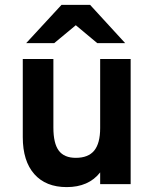

<svg xmlns="http://www.w3.org/2000/svg" viewBox="-20 -752 632 784"><path d="M252.5 12Q167 12 120 -41.2Q73 -94.5 73 -192V-511H198V-231Q198 -166.5 220 -137Q242 -107.5 289.5 -107.5Q340.5 -107.5 364.8 -137.2Q389 -167 389 -229V-511H513.5V0H389V-48Q365.5 -18 331.2 -3Q297 12 252.5 12ZM87 -576 231 -732H348L491 -576H377L289.5 -649L201.5 -576Z"/></svg>

Font: Undotted
Style: Bold
Weight: 700
Designer: Delve Withrington, Dave Bailey, Thomas Jockin
Foundry: Delve Fonts LLC
Version: Version 4.000